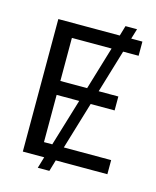

<svg xmlns="http://www.w3.org/2000/svg" viewBox="-122 -850 811 995"><g transform="rotate(15 283.5 -352.5)"><path d="M488.3 -765.6H426.3L410.2 -710.9H80.6V0H195.3L177.2 61H239.3L257.3 0H534.2V-75.7H280.3L356.4 -329.1H484.9V-403.8H379.4L448.7 -634.8H531.7V-710.9H471.7ZM173.8 -403.8V-634.8H386.7L317.4 -403.8ZM173.8 -75.7V-329.1H294.9L218.3 -75.7Z"/></g></svg>

Font: Bert Sans
Style: Regular
Weight: 400
Designer: Christian Robertson (Google), Cristiano Sobral
Foundry: Google, Cristiano Sobral
Version: Version 3.101